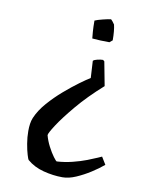

<svg xmlns="http://www.w3.org/2000/svg" viewBox="-78 -520 612 789"><g transform="rotate(10 228.0 -125.0)"><path d="M331 -368Q291 -368 259 -371Q258 -379 256.5 -398.5Q255 -418 255 -445Q266 -450 288.5 -455.5Q311 -461 320 -462Q322 -463 329 -454Q336 -445 337 -443Q343 -418 343 -378ZM237 212Q198 212 157.5 201.5Q117 191 88 166Q86 164 80.5 146Q75 128 70.5 101.5Q66 75 66 49Q66 33 68 19Q70 5 75 -7Q89 -40 117 -72Q145 -104 177.5 -132Q210 -160 238 -180.5Q266 -201 281 -210L277 -281Q282 -286 295 -289Q308 -292 318 -292L324 -287L343 -187Q280 -131 236.5 -79Q193 -27 170 8.5Q147 44 147 52Q153 75 165 98Q177 121 188.5 136.5Q200 152 203 152Q236 150 268 142Q300 134 326 124Q352 114 367.5 107Q383 100 383 100L402 131Q381 149 352 167.5Q323 186 293 199Q263 212 237 212Z"/></g></svg>

Font: Labrada
Style: Regular
Weight: 400
Designer: Mercedes Jáuregui
Foundry: Omnibus-Type Team
Version: Version 1.000; ttfautohint (v1.8.4.7-5d5b)